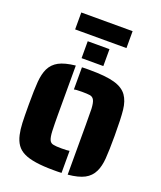

<svg xmlns="http://www.w3.org/2000/svg" viewBox="-183 -1148 1064 1269"><g transform="rotate(20 349.0 -513.0)"><path d="M447 -344Q447 -431 446 -458Q444 -499 435 -517.5Q426 -536 406 -540Q386 -543 349 -543Q306 -543 293 -539V-695Q302 -696 320 -696H349Q461 -696 522.5 -678.5Q584 -661 612 -621Q638 -584 644.5 -524Q651 -464 651 -344Q651 -239 646.5 -182.5Q642 -126 624 -89Q604 -47 562.5 -25Q521 -3 447 4ZM139 -24Q106 -40 87 -67Q68 -94 59 -134Q51 -169 49 -214.5Q47 -260 47 -344Q47 -449 51.5 -505Q56 -561 74 -599Q94 -640 135 -662Q176 -684 251 -692V-344Q251 -285 253 -231Q255 -190 263.5 -171Q272 -152 292 -149Q309 -145 349 -145Q390 -145 405 -148V7Q396 8 378 8H349Q203 8 139 -24ZM165 -1034H526V-915H165ZM270 -870H423V-751H270Z"/></g></svg>

Font: Saira Stencil
Style: Regular
Weight: 400
Designer: Hector Gatti with collaboration of the Omnibus-Type team
Foundry: Omnibus-Type
Version: Version 1.003